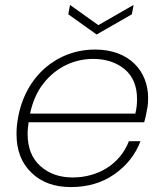

<svg xmlns="http://www.w3.org/2000/svg" viewBox="-20 -751 665 779"><path d="M108 -50C148 -11 201 8 268 8C335 8 394 -9 444 -44C493 -78 529 -123 550 -178H503C468 -87 380 -31 275 -31C222 -31 179 -46 144 -77C109 -108 92 -152 92 -209C92 -218 93 -234 96 -255H565C569 -267 573 -285 577 -309C580 -322 581 -337 581 -353C581 -462 505 -550 366 -550C212 -550 83 -443 53 -272C49 -250 47 -229 47 -208C47 -141 67 -89 108 -50ZM156 -412C208 -479 282 -512 358 -512C409 -512 452 -498 486 -470C519 -442 536 -402 536 -349C536 -329 534 -309 529 -290H102C112 -338 130 -379 156 -412ZM257 -693 372 -611 515 -693 522 -731 379 -649 264 -731Z"/></svg>

Font: Momo Neue ExtLt
Style: Italic
Weight: 200
Italic angle: -10°
Designer: Ninad Kale (Devanagari), Jonny Pinhorn (Latin)
Foundry: Indian Type Foundry
Version: 4.004